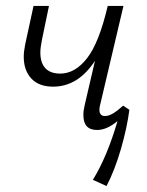

<svg xmlns="http://www.w3.org/2000/svg" viewBox="-20 -433 495 647"><path d="M416 -63Q408 -2 387.5 69Q367 140 339 194L293 173Q341 95 376 -25Q340 5 307 5Q261 5 261 -45Q261 -61 265 -77L300 -228Q243 -141 159 -141Q111 -141 85.5 -168.5Q60 -196 60 -242Q60 -259 65 -284L93 -413H145L121 -297Q116 -272 116 -256Q116 -221 133 -203Q150 -185 183 -185Q233 -185 273.5 -237Q314 -289 343 -413H396L318 -82Q315 -72 315 -63Q315 -42 334 -42Q346 -42 360.5 -50.5Q375 -59 395 -77Z"/></svg>

Font: Ysabeau Infant Semilight
Style: Italic
Weight: 300
Italic angle: -12°
Designer: Christian Thalmann (Catharsis Fonts)
Version: Version 0.003